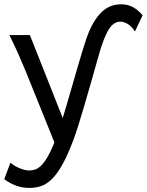

<svg xmlns="http://www.w3.org/2000/svg" viewBox="-30 -665 699 914"><path d="M319.8 0Q293.5 70.3 269 114.7Q244.6 159.2 219.7 184.8Q194.8 210.4 168 220Q141.1 229.5 109.9 229.5Q76.2 229.5 46.6 218.8Q17.1 208 -9.8 188L19.5 109.9Q27.3 116.2 37.8 122.8Q48.3 129.4 60.3 134.5Q72.3 139.6 85 143.1Q97.7 146.5 109.9 146.5Q126.5 146.5 141.8 140.1Q157.2 133.8 173.3 115.2Q189.5 96.7 206.8 62.7Q224.1 28.8 244.1 -26.9Q252 -48.3 262.9 -84.2Q273.9 -120.1 286.6 -163.1Q299.3 -206.1 312.7 -252.9Q326.2 -299.8 338.9 -343.3Q351.6 -386.7 362.5 -423.1Q373.5 -459.5 381.3 -481.4Q396.5 -525.4 414.6 -556.2Q432.6 -586.9 453.1 -606.7Q473.6 -626.5 496.8 -635.5Q520 -644.5 546.4 -644.5Q562.5 -644.5 575.9 -641.4Q589.4 -638.2 601.6 -631.8Q613.8 -625.5 625.5 -615.5Q637.2 -605.5 648.9 -592.3L612.3 -515.1Q596.2 -540.5 577.4 -551.3Q558.6 -562 543.9 -562Q528.3 -562 514.6 -553.7Q501 -545.4 488.5 -526.1Q476.1 -506.8 463.9 -475.6Q451.7 -444.3 439 -398.4Q422.4 -339.4 405.3 -279.5Q388.2 -219.7 372.6 -166.3Q356.9 -112.8 343.3 -69.3Q329.6 -25.9 319.8 0ZM256.3 80.6 92.8 -324.7Q79.1 -357.9 61 -399.4Q43 -440.9 14.6 -498H112.3L297.9 -29.3Z"/></svg>

Font: Andika DR AuSIL
Style: Regular
Weight: 400
Designer: Annie Olsen & Victor Gaultney
Foundry: SIL International
Version: Version 0.003